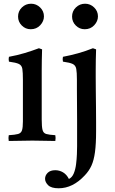

<svg xmlns="http://www.w3.org/2000/svg" viewBox="-20 -756 620 1031"><path d="M277 1Q249 1 219 0Q189 -1 154 -1Q122 -1 89.5 0Q57 1 27 1Q24 -15 27 -30Q61 -32 77 -36.5Q93 -41 98 -56Q103 -71 103 -104V-328Q103 -367 100 -386Q97 -405 81.5 -412.5Q66 -420 28 -425Q25 -439 28 -451Q72 -459 112 -471Q152 -483 189 -497L206 -491Q205 -460 204.5 -433Q204 -406 204 -382V-114Q204 -75 208.5 -58Q213 -41 228.5 -36.5Q244 -32 277 -30Q280 -15 277 1ZM77 -667Q77 -696 97.5 -716Q118 -736 147 -736Q175 -736 195.5 -716Q216 -696 216 -668Q216 -642 196 -620.5Q176 -599 145 -599Q117 -599 97 -619Q77 -639 77 -667ZM479 -497 496 -491Q495 -463 494.5 -436Q494 -409 494 -381Q494 -373 494 -341Q494 -309 494.5 -266Q495 -223 495.5 -178.5Q496 -134 496 -99.5Q496 -65 496 -51Q496 17 490 61Q484 105 471 133.5Q458 162 435 186Q371 255 295 255Q255 255 238.5 238.5Q222 222 222 204Q222 186 236 172Q250 158 277 158Q299 158 318.5 169.5Q338 181 350 205Q367 197 376 175.5Q385 154 388.5 126Q392 98 393 72Q394 46 394 29Q394 8 394 -29Q394 -66 394 -110.5Q394 -155 393.5 -198.5Q393 -242 393 -277Q393 -312 393 -328Q393 -367 389.5 -386Q386 -405 370.5 -412.5Q355 -420 318 -425Q315 -439 318 -451Q360 -459 399.5 -470Q439 -481 479 -497ZM367 -667Q367 -696 387.5 -716Q408 -736 437 -736Q465 -736 485.5 -716Q506 -696 506 -668Q506 -642 486 -620.5Q466 -599 435 -599Q407 -599 387 -619Q367 -639 367 -667Z"/></svg>

Font: Castoro
Style: Regular
Weight: 400
Designer: John Hudson
Foundry: Tiro Typeworks Ltd.
Version: Version 2.04